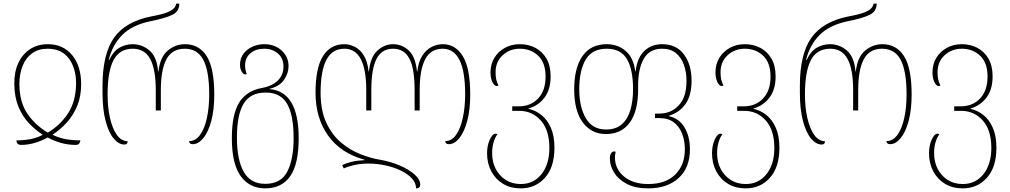

<svg xmlns="http://www.w3.org/2000/svg" viewBox="-20 -790 5575 1060"><path d="M97 10Q71 10 71 -15Q112 -15 148.5 -22Q185 -29 216 -46Q174 -73 138.5 -111Q103 -149 81.5 -201.5Q60 -254 59 -325Q58 -391 80.5 -440.5Q103 -490 145 -518Q187 -546 244 -546Q328 -546 378 -486Q428 -426 428 -325Q428 -258 406.5 -206Q385 -154 349.5 -114.5Q314 -75 270 -46Q304 -29 342.5 -22Q381 -15 424 -15Q422 -3 416.5 3.5Q411 10 397 10Q319 10 243 -31Q168 10 97 10ZM244 -58Q313 -99 355.5 -164Q398 -229 400 -325Q401 -412 360.5 -466.5Q320 -521 243 -521Q192 -521 157 -495.5Q122 -470 104.5 -425.5Q87 -381 87 -325Q88 -224 132.5 -160.5Q177 -97 244 -58Z M667 8Q635 8 607 -26Q579 -60 562.5 -124Q546 -188 546 -278V-316Q546 -492 609.5 -581.5Q673 -671 813 -699Q846 -705 876.5 -713Q907 -721 928 -734.5Q949 -748 953 -770H970Q970 -727 931 -708Q892 -689 811 -673Q710 -652 655.5 -597.5Q601 -543 580 -459H583Q606 -508 640 -527Q674 -546 712 -546Q764 -546 805 -511.5Q846 -477 853 -396H855Q864 -476 906.5 -511Q949 -546 1001 -546Q1079 -546 1121 -480Q1163 -414 1163 -268Q1163 -184 1146.5 -122.5Q1130 -61 1102.5 -27.5Q1075 6 1044 6Q1025 6 1024 -11Q1060 -11 1085 -46Q1110 -81 1122.5 -139.5Q1135 -198 1135 -268Q1135 -398 1102.5 -459.5Q1070 -521 1000 -521Q930 -521 899 -463Q868 -405 868 -292V-180H840V-292Q840 -407 809.5 -464Q779 -521 713 -521Q640 -521 607 -458.5Q574 -396 574 -268Q574 -196 587.5 -137.5Q601 -79 625.5 -45Q650 -11 685 -10Q684 8 667 8Z M1444 250Q1358 250 1309 182.5Q1260 115 1260 -27Q1260 -158 1300 -223Q1340 -288 1424 -304Q1484 -315 1514.5 -346Q1545 -377 1545 -422Q1545 -469 1514 -495Q1483 -521 1439 -521Q1392 -521 1362.5 -496Q1333 -471 1333 -428Q1333 -407 1342 -381Q1338 -379 1334 -379Q1323 -379 1314 -395Q1305 -411 1305 -432Q1305 -469 1325 -494.5Q1345 -520 1375.5 -533Q1406 -546 1439 -546Q1497 -546 1535 -511Q1573 -476 1573 -425Q1573 -385 1548 -349Q1523 -313 1469 -300V-298Q1629 -284 1629 -27Q1629 116 1582 183Q1535 250 1444 250ZM1444 225Q1531 225 1566 157.5Q1601 90 1601 -27Q1601 -155 1565 -217Q1529 -279 1447 -279Q1362 -279 1325 -217.5Q1288 -156 1288 -30Q1288 92 1325.5 158.5Q1363 225 1444 225Z M2425 -546Q2494 -546 2535 -480Q2576 -414 2576 -268Q2576 -184 2559.5 -122.5Q2543 -61 2516 -27.5Q2489 6 2458 6Q2439 6 2438 -11Q2474 -11 2498 -45.5Q2522 -80 2535 -139Q2548 -198 2548 -268Q2548 -398 2516.5 -459.5Q2485 -521 2424 -521Q2358 -521 2327.5 -463Q2297 -405 2297 -292V-180H2269V-292Q2269 -412 2240 -466.5Q2211 -521 2150 -521Q2088 -521 2059 -465.5Q2030 -410 2030 -292V-180H2002V-292Q2002 -521 1881 -521Q1814 -521 1782 -459.5Q1750 -398 1750 -277Q1750 -180 1781.5 -112.5Q1813 -45 1863 -3Q1913 39 1970.5 61.5Q2028 84 2079 92Q2136 102 2186.5 123.5Q2237 145 2268.5 173Q2300 201 2300 229Q2300 250 2277 250Q2277 220 2254 195Q2231 170 2192.5 151.5Q2154 133 2107.5 123Q2061 113 2015 113Q1970 113 1934 121.5Q1898 130 1878 140L1869 122Q1890 111 1920.5 103.5Q1951 96 1993 94V92Q1861 56 1791.5 -41.5Q1722 -139 1722 -277Q1722 -416 1763.5 -481Q1805 -546 1881 -546Q1911 -546 1940 -531Q1969 -516 1989 -483Q2009 -450 2015 -396H2017Q2025 -476 2064 -511Q2103 -546 2150 -546Q2199 -546 2236.5 -511.5Q2274 -477 2282 -396H2284Q2290 -449 2311 -482Q2332 -515 2362 -530.5Q2392 -546 2425 -546Z M2855 250Q2799 250 2757.5 225Q2716 200 2692.5 156Q2669 112 2669 56Q2669 13 2684 -19.5Q2699 -52 2716 -52Q2721 -52 2726 -49Q2697 -8 2697 56Q2697 104 2716.5 142Q2736 180 2771.5 203Q2807 226 2855 226Q2926 226 2969.5 171.5Q3013 117 3013 27Q3013 -72 2965.5 -125Q2918 -178 2847 -178H2808V-203H2844Q2910 -203 2951 -246.5Q2992 -290 2992 -367Q2992 -444 2951 -482.5Q2910 -521 2850 -521Q2794 -521 2755 -485Q2716 -449 2716 -391Q2716 -368 2719.5 -352Q2723 -336 2732 -318Q2727 -315 2722 -315Q2709 -315 2698.5 -337Q2688 -359 2688 -390Q2688 -436 2709.5 -471Q2731 -506 2767.5 -526Q2804 -546 2850 -546Q2897 -546 2935.5 -526Q2974 -506 2997 -466.5Q3020 -427 3020 -368Q3020 -298 2987.5 -253Q2955 -208 2898 -191V-189Q2936 -181 2968.5 -155.5Q3001 -130 3021 -85Q3041 -40 3041 26Q3041 133 2988.5 191.5Q2936 250 2855 250Z M3559 250Q3488 250 3441 225.5Q3394 201 3370.5 163Q3347 125 3347 86Q3347 66 3354 56Q3361 46 3370 46Q3375 46 3379 48Q3375 63 3375 79Q3375 143 3425 184.5Q3475 226 3559 226Q3655 226 3708 173.5Q3761 121 3761 35Q3761 -12 3746 -51.5Q3731 -91 3700 -114.5Q3669 -138 3622 -138H3596V-163H3620Q3685 -163 3727.5 -208.5Q3770 -254 3770 -343Q3770 -392 3755.5 -432.5Q3741 -473 3711.5 -497Q3682 -521 3635 -521Q3566 -521 3534.5 -466Q3503 -411 3503 -319V-297Q3503 -177 3457 -113.5Q3411 -50 3325 -50Q3245 -50 3197.5 -114Q3150 -178 3150 -297Q3150 -414 3195.5 -480Q3241 -546 3330 -546Q3391 -546 3434.5 -508.5Q3478 -471 3487 -396H3489Q3498 -471 3537 -508.5Q3576 -546 3636 -546Q3714 -546 3756 -489.5Q3798 -433 3798 -345Q3798 -262 3764 -215Q3730 -168 3673 -151V-149Q3730 -136 3759.5 -86Q3789 -36 3789 34Q3789 136 3726.5 193Q3664 250 3559 250ZM3326 -75Q3380 -75 3413 -104Q3446 -133 3460.5 -183.5Q3475 -234 3475 -297Q3475 -407 3441 -464Q3407 -521 3330 -521Q3249 -521 3213.5 -461Q3178 -401 3178 -297Q3178 -199 3214.5 -137Q3251 -75 3326 -75Z M4097 250Q4041 250 3999.5 225Q3958 200 3934.5 156Q3911 112 3911 56Q3911 13 3926 -19.5Q3941 -52 3958 -52Q3963 -52 3968 -49Q3939 -8 3939 56Q3939 104 3958.5 142Q3978 180 4013.5 203Q4049 226 4097 226Q4168 226 4211.5 171.5Q4255 117 4255 27Q4255 -72 4207.5 -125Q4160 -178 4089 -178H4050V-203H4086Q4152 -203 4193 -246.5Q4234 -290 4234 -367Q4234 -444 4193 -482.5Q4152 -521 4092 -521Q4036 -521 3997 -485Q3958 -449 3958 -391Q3958 -368 3961.5 -352Q3965 -336 3974 -318Q3969 -315 3964 -315Q3951 -315 3940.5 -337Q3930 -359 3930 -390Q3930 -436 3951.5 -471Q3973 -506 4009.5 -526Q4046 -546 4092 -546Q4139 -546 4177.5 -526Q4216 -506 4239 -466.5Q4262 -427 4262 -368Q4262 -298 4229.5 -253Q4197 -208 4140 -191V-189Q4178 -181 4210.5 -155.5Q4243 -130 4263 -85Q4283 -40 4283 26Q4283 133 4230.5 191.5Q4178 250 4097 250Z M4517 8Q4485 8 4457 -26Q4429 -60 4412.5 -124Q4396 -188 4396 -278V-316Q4396 -492 4459.5 -581.5Q4523 -671 4663 -699Q4696 -705 4726.5 -713Q4757 -721 4778 -734.5Q4799 -748 4803 -770H4820Q4820 -727 4781 -708Q4742 -689 4661 -673Q4560 -652 4505.5 -597.5Q4451 -543 4430 -459H4433Q4456 -508 4490 -527Q4524 -546 4562 -546Q4614 -546 4655 -511.5Q4696 -477 4703 -396H4705Q4714 -476 4756.5 -511Q4799 -546 4851 -546Q4929 -546 4971 -480Q5013 -414 5013 -268Q5013 -184 4996.5 -122.5Q4980 -61 4952.5 -27.5Q4925 6 4894 6Q4875 6 4874 -11Q4910 -11 4935 -46Q4960 -81 4972.5 -139.5Q4985 -198 4985 -268Q4985 -398 4952.5 -459.5Q4920 -521 4850 -521Q4780 -521 4749 -463Q4718 -405 4718 -292V-180H4690V-292Q4690 -407 4659.5 -464Q4629 -521 4563 -521Q4490 -521 4457 -458.5Q4424 -396 4424 -268Q4424 -196 4437.5 -137.5Q4451 -79 4475.5 -45Q4500 -11 4535 -10Q4534 8 4517 8Z M5295 250Q5239 250 5197.5 225Q5156 200 5132.5 156Q5109 112 5109 56Q5109 13 5124 -19.5Q5139 -52 5156 -52Q5161 -52 5166 -49Q5137 -8 5137 56Q5137 104 5156.5 142Q5176 180 5211.5 203Q5247 226 5295 226Q5366 226 5409.5 171.5Q5453 117 5453 27Q5453 -72 5405.5 -125Q5358 -178 5287 -178H5248V-203H5284Q5350 -203 5391 -246.5Q5432 -290 5432 -367Q5432 -444 5391 -482.5Q5350 -521 5290 -521Q5234 -521 5195 -485Q5156 -449 5156 -391Q5156 -368 5159.5 -352Q5163 -336 5172 -318Q5167 -315 5162 -315Q5149 -315 5138.5 -337Q5128 -359 5128 -390Q5128 -436 5149.5 -471Q5171 -506 5207.5 -526Q5244 -546 5290 -546Q5337 -546 5375.5 -526Q5414 -506 5437 -466.5Q5460 -427 5460 -368Q5460 -298 5427.5 -253Q5395 -208 5338 -191V-189Q5376 -181 5408.5 -155.5Q5441 -130 5461 -85Q5481 -40 5481 26Q5481 133 5428.5 191.5Q5376 250 5295 250Z"/></svg>

Font: Noto Serif Georgian SemiCondensed Thin
Style: Regular
Weight: 100
Width: 4
Designer: Monotype Design Team, Akaki Razmadze
Foundry: Google LLC
Version: Version 2.003; ttfautohint (v1.8.4.7-5d5b)